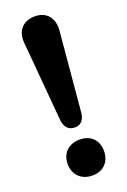

<svg xmlns="http://www.w3.org/2000/svg" viewBox="-141 -761 537 814"><g transform="rotate(-20 128.0 -354.0)"><path d="M129 -212C156 -212 172 -230 175 -264L207 -620C212 -675 183 -713 129 -713C73 -713 43 -675 49 -620L80 -264C83 -230 100 -212 129 -212ZM129 5C180 5 210 -29 210 -77C210 -124 180 -157 129 -157C78 -157 46 -124 46 -77C46 -29 78 5 129 5Z"/></g></svg>

Font: SN Pro
Style: Bold
Weight: 700
Designer: Tobias Whetton
Foundry: Supernotes
Version: Version 1.003;Glyphs 3.3 (3324)